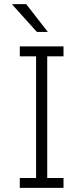

<svg xmlns="http://www.w3.org/2000/svg" viewBox="-20 -911 404 931"><path d="M76 0V-48H155V-638H76V-686H288V-638H209V-48H288V0ZM159 -756 40 -888V-891H107L212 -756Z"/></svg>

Font: Chivo Medium Thin
Style: Regular
Weight: 250
Version: Version 2.002